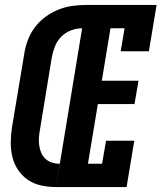

<svg xmlns="http://www.w3.org/2000/svg" viewBox="-20 -755 652 775"><path d="M206 0 327 -735H612L581 -548H467L483 -641H426L391 -429H539L523 -335H375L335 -94H392L408 -187H522L491 0ZM206 0Q175 0 145.5 -6.5Q116 -13 92 -29.5Q68 -46 52 -70.5Q36 -95 29.5 -123.5Q23 -152 23.5 -183Q24 -214 29 -245L78 -538Q82 -566 92.5 -593.5Q103 -621 121 -645Q139 -669 163.5 -687Q188 -705 215.5 -716Q243 -727 271 -731Q299 -735 327 -735L312 -641Q290 -641 267 -632.5Q244 -624 227 -606.5Q210 -589 201.5 -567Q193 -545 189 -523L141 -230Q138 -214 137 -198Q136 -182 138.5 -166.5Q141 -151 147 -137Q153 -123 164.5 -113Q176 -103 190.5 -98.5Q205 -94 221 -94Z"/></svg>

Font: Iosevka HT Extrabold Extended
Style: Italic
Weight: 800
Width: 7
Italic angle: -9°
Monospace: yes
Designer: Belleve Invis
Foundry: Belleve Invis
Version: Version 32.3.0; ttfautohint (v1.8.4)